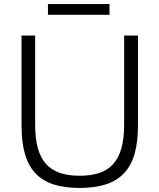

<svg xmlns="http://www.w3.org/2000/svg" viewBox="-20 -915 784 945"><path d="M216 -895H519V-842H216ZM372 10Q297 10 243 -7.5Q189 -25 154 -62.5Q119 -100 102.5 -158Q86 -216 86 -298V-740H153V-301Q153 -233 166.5 -185Q180 -137 207.5 -107Q235 -77 276 -63.5Q317 -50 372 -50Q427 -50 468 -63.5Q509 -77 536.5 -107Q564 -137 577.5 -185Q591 -233 591 -301V-740H659V-298Q659 -216 642.5 -158Q626 -100 590.5 -62.5Q555 -25 501 -7.5Q447 10 372 10Z"/></svg>

Font: Plata Sans Light
Style: Regular
Weight: 300
Designer: Pablo Impallari, Andres Torresi, & Cristiano Sobral
Foundry: Pablo Impallari, Andres Torresi, & Cristiano Sobral
Version: Version 1.00;December 28, 2019;FontCreator 12.0.0.2547 64-bi